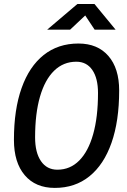

<svg xmlns="http://www.w3.org/2000/svg" viewBox="-20 -918 626 948"><path d="M250.5 9.8Q155.3 9.8 102.1 -53Q48.8 -115.7 48.8 -227.5Q48.8 -377 86.7 -483.4Q124.5 -589.8 195.8 -646.5Q267.1 -703.1 367.2 -703.1Q461.9 -703.1 515.1 -641.8Q568.4 -580.6 568.4 -471.2Q568.4 -320.3 530.5 -212.6Q492.7 -105 421.6 -47.6Q350.6 9.8 250.5 9.8ZM263.2 -80.1Q326.2 -80.1 371.1 -125.2Q416 -170.4 439.9 -255.1Q463.9 -339.8 463.9 -459Q463.9 -531.7 435.8 -572.5Q407.7 -613.3 356.9 -613.3Q293 -613.3 247.3 -568.8Q201.7 -524.4 177.5 -440.9Q153.3 -357.4 153.3 -239.7Q153.3 -164.6 182.4 -122.3Q211.4 -80.1 263.2 -80.1ZM212.9 -771.5 362.3 -898.4H446.3L550.8 -771.5H447.3L380.9 -871.6H432.6L326.2 -771.5Z"/></svg>

Font: Cascadia Code
Style: Italic
Weight: 400
Italic angle: -10°
Designer: Aaron Bell
Foundry: Saja Typeworks
Version: Version 2407.024